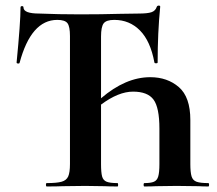

<svg xmlns="http://www.w3.org/2000/svg" viewBox="-20 -674 785 694"><path d="M549.8 -448.2Q549.8 -445.3 544.4 -445.1Q539.1 -444.8 538.1 -448.2Q523.9 -525.4 486.1 -563.7Q448.2 -602.1 393.1 -602.1Q364.3 -602.1 354.7 -589.6Q345.2 -577.1 345.2 -542V-318.8Q434.1 -395 522.9 -395Q585 -395 626.5 -359.1Q668 -323.2 668 -240.2V-81.1Q668 -51.3 672.4 -36.6Q676.8 -22 690.4 -17.1Q704.1 -12.2 732.9 -12.2Q735.8 -12.2 735.8 -6.1Q735.8 0 732.9 0Q711.9 0 698.2 -1L618.2 -2L543.9 -1Q527.8 0 502 0Q499 0 499 -6.1Q499 -12.2 502 -12.2Q524.9 -12.2 536.4 -17.1Q547.9 -22 552 -36.4Q556.2 -50.8 556.2 -81.1V-209Q556.2 -285.2 534.9 -314Q513.7 -342.8 460.9 -342.8Q408.2 -342.8 345.2 -295.9V-81.1Q345.2 -50.3 349.1 -36.1Q353 -22 365.5 -17.1Q377.9 -12.2 404.8 -12.2Q406.7 -12.2 407 -6.1Q407.2 0 404.8 0Q375 0 357.9 -1L288.1 -2L207 -1Q186 0 148.9 0Q146 0 146 -6.1Q146 -12.2 148.9 -12.2Q185.1 -12.2 202.6 -17.1Q220.2 -22 226.6 -36.4Q232.9 -50.8 232.9 -81.1V-543.9Q232.9 -578.1 223.9 -590.1Q214.8 -602.1 187 -602.1Q92.3 -602.1 50.8 -446.8Q49.8 -443.8 44.9 -444.3Q40 -444.8 40 -448.2Q54.2 -593.3 54.2 -647Q54.2 -651.9 59.6 -651.9Q64.9 -651.9 64.9 -647Q64.9 -625 122.1 -625Q190.9 -622.1 269 -622.1Q347.2 -622.1 413.1 -624L481 -625Q513.2 -625 527.6 -629.9Q542 -634.8 546.9 -649.9Q548.8 -653.8 554 -653.8Q559.1 -653.8 559.1 -649.9Q549.8 -555.7 549.8 -448.2Z"/></svg>

Font: Cormorant-Bold
Style: Bold
Weight: 700
Designer: Christian Thalmann (Catharsis Fonts)
Version: Version 3.000